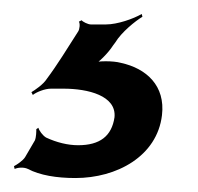

<svg xmlns="http://www.w3.org/2000/svg" viewBox="-27 -35 284 275"><path d="M137 133C133 160 116 173 85 173C70 173 54 169 39 162C34 159 29 152 28 148L25 150C25 153 25 161 23 166L9 190C6 195 -3 201 -7 203L-6 207C-2 205 7 204 13 207C30 216 54 220 81 220C140 220 198 189 205 130C210 88 183 63 146 55C135 52 114 52 104 55L106 59C114 55 128 41 135 30L138 26C147 11 167 -5 177 -11L176 -15C164 -8 141 0 125 0H103C99 0 91 -4 90 -6L86 -4C88 -1 87 7 85 10C69 35 55 58 40 78C35 86 23 94 18 97L20 101C25 97 37 92 46 92H64C99 92 140 102 137 133Z"/></svg>

Font: Gamestation Storm Oblique 
Style: Italic
Weight: 400
Designer: Jonas Hecksher
Foundry: Jonas Hecksher, Playtypeª, e-types AS
Version: Version 1.003